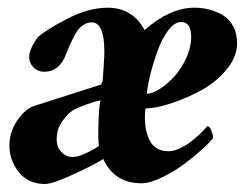

<svg xmlns="http://www.w3.org/2000/svg" viewBox="-20 -458 633 486"><path d="M438.5 -402.3Q421.9 -402.3 406 -381.3Q390.1 -360.4 379.2 -330.1Q368.2 -299.8 360.8 -270.5Q353.5 -241.2 351.6 -220.7Q365.7 -220.7 385 -233.2Q404.3 -245.6 421.9 -265.1Q439.5 -284.7 451.7 -311.5Q463.9 -338.4 463.9 -364.3Q463.9 -402.3 438.5 -402.3ZM230.5 -88.9Q228 -98.6 229.2 -143.6Q230.5 -188.5 234.4 -204.1Q219.2 -201.2 194.8 -192.1Q170.4 -183.1 163.1 -177.7Q150.9 -169.4 138.9 -152.8Q127 -136.2 125 -121.1Q119.6 -92.3 132.6 -76.4Q145.5 -60.5 164.1 -60.5Q177.2 -60.5 199 -70.8Q220.7 -81.1 230.5 -88.9ZM252.9 -438.5Q284.2 -438.5 308.3 -423.6Q332.5 -408.7 345.7 -381.8Q410.2 -438.5 471.7 -438.5Q491.7 -438.5 509.8 -433.8Q527.8 -429.2 544.2 -419.4Q560.5 -409.7 570.3 -391.4Q580.1 -373 580.1 -348.6Q580.1 -313.5 552.7 -281Q525.4 -248.5 486.8 -228Q448.2 -207.5 410.6 -195.6Q373 -183.6 348.6 -183.6Q346.7 -177.7 346.7 -159.2Q346.7 -144 349.4 -130.6Q352.1 -117.2 358.2 -104Q364.3 -90.8 376.5 -83Q388.7 -75.2 406.2 -75.2Q413.1 -75.2 420.9 -77.1Q428.7 -79.1 436 -82.8Q443.4 -86.4 450.7 -90.8Q458 -95.2 464.6 -100.6Q471.2 -106 477.1 -110.8Q482.9 -115.7 488 -120.8Q493.2 -126 496.3 -129.4Q499.5 -132.8 502 -135.7L504.9 -138.7Q510.7 -138.7 515.1 -127.2Q519.5 -115.7 519.5 -109.4Q514.2 -100.6 493.9 -82Q473.6 -63.5 447.3 -43.7Q420.9 -23.9 390.1 -9Q359.4 5.9 337.9 5.9Q269.5 5.9 241.2 -55.7Q225.6 -44.4 169.4 -18.3Q113.3 7.8 93.8 7.8Q47.4 7.8 22.5 -29.1Q-2.4 -65.9 5.9 -111.3Q11.7 -138.7 29.3 -160.9Q46.9 -183.1 65.4 -189.5Q83 -195.3 233.4 -243.2Q238.8 -245.6 240.2 -256.8L243.2 -303.7Q244.1 -311.5 244.1 -328.1Q244.1 -401.4 211.9 -401.4Q202.6 -401.4 194.3 -396.7Q186 -392.1 180.2 -385.7Q174.3 -379.4 167.7 -366.7Q161.1 -354 157.2 -345.2Q153.3 -336.4 146.5 -319.3Q129.9 -276.4 91.8 -276.4Q74.2 -276.4 62.7 -289.8Q51.3 -303.2 54.7 -323.2Q58.6 -339.8 75.2 -363.3Q95.7 -382.3 150.1 -410.4Q204.6 -438.5 252.9 -438.5Z"/></svg>

Font: Crimson
Style: BoldItalic
Weight: 700
Italic angle: -11°
Version: Version 0.8